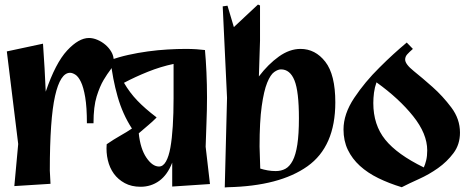

<svg xmlns="http://www.w3.org/2000/svg" viewBox="-20 -808 2057 844"><path d="M43 10 60 -175 10 -582 169 -616 176 -507 181 -405Q224 -531 275 -586Q326 -641 371 -641Q389 -641 408 -633Q427 -625 443 -611.5Q459 -598 469.5 -580Q480 -562 480 -541Q480 -520 466 -502Q452 -484 435.5 -456.5Q419 -429 405 -384.5Q391 -340 391 -266H362Q362 -337 354.5 -381Q347 -425 335.5 -448.5Q324 -472 311 -480Q298 -488 288 -488Q245 -488 222 -386Q199 -284 199 -58L202 0Z M737 12V-93Q716 -39 680 -13Q644 13 598 13Q558 13 528.5 -3Q499 -19 480.5 -44.5Q462 -70 454 -104Q446 -138 449 -174Q481 -196 509.5 -212Q538 -228 560 -243Q519 -306 497 -383.5Q475 -461 466 -544Q501 -557 543.5 -566.5Q586 -576 630 -582Q674 -588 717 -590.5Q760 -593 797 -593Q822 -593 844 -591.5Q866 -590 881 -588Q885 -545 887.5 -490.5Q890 -436 890 -379Q890 -325 887.5 -264Q885 -203 884 -163L903 1ZM668 -291Q649 -272 631.5 -257.5Q614 -243 590 -222Q597 -154 623.5 -115Q650 -76 679 -76Q697 -76 709.5 -98Q722 -120 729 -159Q736 -198 739.5 -253.5Q743 -309 743 -376V-527Q686 -515 630 -492.5Q574 -470 525 -444Q550 -401 583.5 -366Q617 -331 667 -293Z M968 16 978 -378 959 -780 980 -783 1008 -689 1114 -788 1123 -784V-629L1118 -472Q1159 -526 1206 -559.5Q1253 -593 1301 -593Q1366 -593 1410 -536.5Q1454 -480 1454 -358Q1454 -164 1331.5 -77Q1209 10 981 15ZM1215 -503Q1202 -503 1185.5 -491.5Q1169 -480 1154.5 -444.5Q1140 -409 1130.5 -341.5Q1121 -274 1121 -164L1124 -67Q1140 -62 1157 -59Q1174 -56 1192 -56Q1216 -56 1234.5 -66Q1253 -76 1266.5 -101.5Q1280 -127 1287 -172.5Q1294 -218 1294 -288Q1294 -406 1274.5 -454.5Q1255 -503 1215 -503Z M1768 -621 1795 -593Q1779 -579 1770 -569Q1761 -559 1761 -546Q1761 -526 1799 -495.5Q1837 -465 1881.5 -425.5Q1926 -386 1964 -335.5Q2002 -285 2002 -225Q2002 -173 1973.5 -135Q1945 -97 1905.5 -69Q1866 -41 1821.5 -21Q1777 -1 1746 15Q1690 -2 1643 -25Q1596 -48 1562 -79Q1528 -110 1509 -149.5Q1490 -189 1490 -239Q1490 -307 1537 -377.5Q1584 -448 1648 -511Q1681 -544 1709 -569.5Q1737 -595 1768 -621ZM1621 -355Q1621 -259 1673.5 -194Q1726 -129 1843 -72Q1849 -85 1853.5 -103.5Q1858 -122 1858 -147Q1858 -220 1796 -297.5Q1734 -375 1635 -446Q1627 -424 1624 -400.5Q1621 -377 1621 -355Z"/></svg>

Font: Trickster
Style: Regular
Weight: 400
Designer: Jean-Baptiste Morizot
Foundry: Jean-Baptiste Morizot
Version: Version 2.000;PS 2.0;hotconv 1.0.88;makeotf.lib2.5.647800